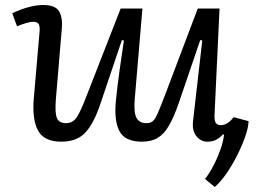

<svg xmlns="http://www.w3.org/2000/svg" viewBox="-20 -552 1028 767"><path d="M29 -499Q41 -505 61.5 -513Q82 -521 106.5 -526.5Q131 -532 152 -532Q202 -532 216.5 -506Q231 -480 227 -439L203 -153Q199 -100 207.5 -80Q216 -60 244 -60Q272 -60 288 -85.5Q304 -111 329 -177L462 -518H549L518 -153Q514 -100 526 -80Q538 -60 564 -60Q581 -60 590.5 -68Q600 -76 611 -101.5Q622 -127 641 -177L770 -518H857L837 -93Q836 -70 842 -61Q848 -52 862 -52Q877 -52 890.5 -61.5Q904 -71 913 -84L973 -68Q972 -41 959 -4.5Q946 32 926.5 70.5Q907 109 884 142Q861 175 838 195L799 163Q817 140 833 109Q849 78 860.5 45.5Q872 13 875 -14L870 -15Q860 -3 845 5.5Q830 14 809 14Q782 14 764.5 -8Q747 -30 751 -67Q760 -148 769.5 -228.5Q779 -309 788 -390L780 -392L694 -140Q675 -85 655.5 -51Q636 -17 610.5 -1.5Q585 14 547 14Q480 14 457.5 -27.5Q435 -69 443 -150Q449 -210 457.5 -270Q466 -330 475 -390L467 -392L382 -140Q356 -61 322 -23.5Q288 14 225 14Q157 14 132.5 -29.5Q108 -73 115 -159L138 -425Q140 -447 134.5 -456Q129 -465 112 -465Q93 -465 48 -447Z"/></svg>

Font: Literata 7pt
Style: Italic
Weight: 400
Italic angle: -2°
Designer: Latin by Veronika Burian and Jose Scaglione. Greek by Irene Vlachou. Cyrillic by Vera Evstafieva
Foundry: TypeTogether
Version: Version 3.002